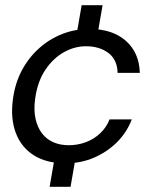

<svg xmlns="http://www.w3.org/2000/svg" viewBox="-20 -620 576 743"><path d="M172 103 197 -41H278L253 103ZM271 -456 296 -600H377L352 -456ZM234 12Q160 12 111 -19Q62 -50 41 -106Q20 -162 30 -236Q38 -297 64 -346.5Q90 -396 130.5 -432.5Q171 -469 221 -488.5Q271 -508 326 -508Q415 -508 467 -462Q519 -416 521 -338H435Q434 -389 399.5 -415Q365 -441 313 -441Q268 -441 226.5 -417.5Q185 -394 155 -349Q125 -304 116 -238Q110 -194 117.5 -160.5Q125 -127 142.5 -104Q160 -81 186.5 -69.5Q213 -58 246 -58Q280 -58 311.5 -69.5Q343 -81 367.5 -104Q392 -127 404 -158H490Q471 -108 433 -70Q395 -32 344 -10Q293 12 234 12Z"/></svg>

Font: DM Sans 36pt
Style: Italic
Weight: 400
Italic angle: -10°
Designer: Colophon Foundry, Jonny Pinhorn
Foundry: Colophon Foundry
Version: Version 4.004;gftools[0.9.30]